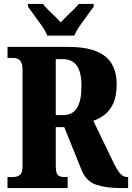

<svg xmlns="http://www.w3.org/2000/svg" viewBox="-20 -951 668 971"><path d="M18 0V-56H50Q65 -56 79.5 -65.5Q94 -75 94 -114V-599Q94 -625 86.5 -637.5Q79 -650 68.5 -654Q58 -658 50 -658H18V-714H319Q413 -714 467.5 -691.5Q522 -669 546 -626.5Q570 -584 570 -525Q570 -468 554 -431Q538 -394 511 -372.5Q484 -351 452 -340L548 -141Q569 -96 585.5 -76Q602 -56 622 -56H628V0H589Q516 0 466 -17Q416 -34 393 -90L305 -308H262V-114Q262 -75 273 -65.5Q284 -56 302 -56H322V0ZM299 -369Q348 -369 370 -406Q392 -443 392 -515Q392 -587 368 -619.5Q344 -652 297 -652H262V-369ZM219 -771Q210 -794 191.5 -820.5Q173 -847 153.5 -873Q134 -899 121 -918V-931H197Q206 -919 222.5 -902.5Q239 -886 257 -869Q275 -852 287 -838Q300 -852 317.5 -869Q335 -886 352 -902.5Q369 -919 378 -931H454V-918Q441 -899 421.5 -873Q402 -847 383.5 -820.5Q365 -794 356 -771Z"/></svg>

Font: Noto Serif Tamil ExtraCondensed Black
Style: Regular
Weight: 900
Width: 2
Designer: Indian Type Foundry, Tom Grace, and the Monotype Design Team
Foundry: Monotype Imaging Inc.
Version: Version 2.004; ttfautohint (v1.8.4.7-5d5b)